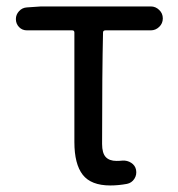

<svg xmlns="http://www.w3.org/2000/svg" viewBox="-20 -563 553 596"><path d="M322.3 12.7Q262.7 12.7 236.8 -20.5Q210.9 -53.7 210.9 -122.1V-461.9Q210.9 -468.8 204.1 -468.8H63.5Q48.8 -468.8 39.1 -479Q29.3 -489.3 29.3 -503.9Q29.3 -517.6 39.1 -528.3Q48.8 -539.1 63.5 -540L107.4 -543H448.2Q462.9 -543 474.1 -532.2Q485.4 -521.5 485.4 -505.9Q485.4 -490.2 474.1 -479.5Q462.9 -468.8 448.2 -468.8H307.6Q299.8 -468.8 299.8 -461.9Q296.9 -340.8 296.9 -116.2Q296.9 -87.9 308.1 -75.7Q319.3 -63.5 341.8 -63.5Q350.6 -63.5 360.4 -64.5Q375 -65.4 387.2 -57.6Q399.4 -49.8 402.3 -36.1Q405.3 -20.5 397 -7.8Q388.7 4.9 374 7.8Q347.7 12.7 322.3 12.7Z"/></svg>

Font: Gen Jyuu Gothic P Regular
Style: Regular
Weight: 400
Designer: [Source Han Sans]
Ryoko NISHIZUKA  (kana & ideographs); Paul D. Hunt (Latin, Greek & Cyrillic); Wenlong ZHANG  (bopomofo
Version: Version 1.002.20150607